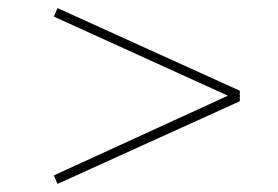

<svg xmlns="http://www.w3.org/2000/svg" viewBox="-20 -490 686 474"><path d="M122 -36 113 -57 552 -258 553 -249 113 -449 122 -470 572 -266V-240Z"/></svg>

Font: Lexend Peta Thin
Style: Regular
Weight: 250
Version: Version 1.007